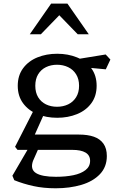

<svg xmlns="http://www.w3.org/2000/svg" viewBox="-20 -826 660 1058"><path d="M58.7 167 48.3 142.3 141 -16.7H196L161.7 61Q145.5 107.2 178.4 127.7Q211.3 148.2 288.3 148.2Q341.8 148.2 384 139.5Q426.2 130.8 451.3 111.2Q476.5 91.5 476.5 60.2Q476.5 29.8 451.4 14.8Q426.3 -0.2 378 -0.2H76.5L63 -17L169 -224.7L225.3 -204L156.3 -49.7L141.5 -84.5H414.2Q463.3 -84.5 497.3 -72.6Q531.3 -60.7 550 -34.4Q568.7 -8.2 568.7 33.8Q568.7 93.8 530.6 133.8Q492.5 173.7 428.7 192.6Q364.8 211.5 287 211.5Q219.7 211.5 164.2 199.3Q108.7 187.2 58.7 167ZM77.8 -353.3Q77.8 -410 107.2 -449.8Q136.5 -489.5 186 -509.7Q235.5 -529.8 295.2 -529.8Q354.8 -529.8 404.3 -509.7Q453.8 -489.5 483.2 -449.8Q512.5 -410 512.5 -353.3Q512.5 -296.8 483.2 -257Q453.8 -217.2 404.3 -197.1Q354.8 -177 295.2 -177Q235.5 -177 186 -197.1Q136.5 -217.2 107.2 -257Q77.8 -296.8 77.8 -353.3ZM415.7 -353.3Q415.7 -390.5 399.4 -416.6Q383.2 -442.7 355.5 -455.9Q327.8 -469.2 294.2 -469.2Q260.5 -469.2 233.2 -455.9Q206 -442.7 190.2 -416.6Q174.5 -390.5 174.5 -353.3Q174.5 -316.3 190.2 -290.2Q206 -264.2 233.2 -250.9Q260.5 -237.7 294.2 -237.7Q327.8 -237.7 355.5 -250.9Q383.2 -264.2 399.4 -290.2Q415.7 -316.3 415.7 -353.3ZM425.3 -456.8 387.3 -497.3 562.3 -525.8 588.3 -497.8 563 -444ZM261.8 -806.2H351.5L469.2 -637.2H408.2L291.7 -757.5H321.7L205.2 -637.2H144.2Z"/></svg>

Font: Monaspace Xenon Var ExtraLight
Style: Regular
Weight: 200
Designer: Riley Cran and the Lettermatic Team
Version: Version 1.200 (Monaspace Xenon Var)